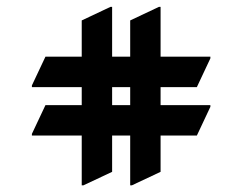

<svg xmlns="http://www.w3.org/2000/svg" viewBox="-20 -650 708 561"><path d="M223.6 -108.4H218.8V-253.9H73.2V-258.8L112.8 -342.8H218.8V-395.5H73.2V-400.4L112.8 -484.4H218.8V-590.3L302.7 -629.9H307.6V-484.4H360.4V-590.3L444.3 -629.9H449.2V-484.4H594.7V-479.5L555.2 -395.5H449.2V-342.8H594.7V-337.9L555.2 -253.9H449.2V-147.9L365.2 -108.4H360.4V-253.9H307.6V-147.9ZM307.6 -342.8H360.4V-395.5H307.6Z"/></svg>

Font: Nova Oval
Style: Book
Weight: 400
Version: Version 2.000